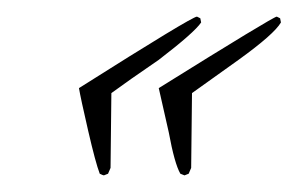

<svg xmlns="http://www.w3.org/2000/svg" viewBox="-20 -225 358 231"><path d="M318 -198Q310 -184 267 -153L211 -113L210 -23L207 -16L202 -14L197 -16Q190 -28 183 -66L171 -119Q309 -205 313 -205L317 -203ZM222 -198Q214 -186 171 -153Q133 -127 114 -113L113 -23L110 -16L105 -14Q104 -14 100 -16Q95 -29 86 -68Q77 -107 75 -119Q211 -205 217 -205L221 -203Z"/></svg>

Font: Lovers Quarrel
Style: Regular
Weight: 400
Designer: Robert E. Leuschke
Foundry: Robert E. Leuschke
Version: Version 1.001